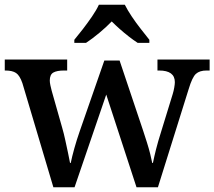

<svg xmlns="http://www.w3.org/2000/svg" viewBox="-20 -786 900 806"><path d="M74 -437Q63 -469 47.5 -479.5Q32 -490 3 -490H0V-536H262V-490H249Q219 -490 204 -481.5Q189 -473 189 -448Q189 -440 191.5 -428Q194 -416 197 -405L241 -250Q248 -226 254 -198Q260 -170 265.5 -144.5Q271 -119 274 -102H277Q282 -127 292 -163Q302 -199 315 -236L418 -532H482L581 -237Q589 -213 597 -187.5Q605 -162 610.5 -140Q616 -118 619 -102H622Q627 -127 635 -159Q643 -191 657 -235L705 -391Q709 -404 711.5 -418.5Q714 -433 714 -441Q714 -490 648 -490H641V-536H860V-490H847Q818 -490 802.5 -476Q787 -462 772 -412L643 0H553L426 -389L293 0H204ZM292 -619Q308 -638 328 -664Q348 -690 366.5 -717Q385 -744 395 -766H504Q515 -744 533 -717Q551 -690 571.5 -664Q592 -638 607 -619V-606H558Q541 -617 521 -632.5Q501 -648 482.5 -664.5Q464 -681 449 -696Q427 -673 397 -648Q367 -623 341 -606H292Z"/></svg>

Font: Noto Serif Khojki Medium
Style: Regular
Weight: 500
Version: Version 2.003